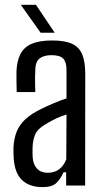

<svg xmlns="http://www.w3.org/2000/svg" viewBox="-20 -777 430 804"><path d="M158.5 6.5Q103 6.5 72.5 -22.8Q42 -52 37.5 -111.5Q37 -124 36.5 -136.2Q36 -148.5 36.5 -161Q38.5 -197 49.8 -225.5Q61 -254 86 -277.5Q111 -301 155 -322Q178.5 -333.5 205.5 -345Q232.5 -356.5 258.5 -365V-484Q258.5 -517 244.8 -531.5Q231 -546 195.5 -546Q165.5 -546 147.5 -533.5Q129.5 -521 128 -489Q127 -474 126.8 -454.8Q126.5 -435.5 127 -418.2Q127.5 -401 128 -391.5H50Q49.5 -413 49 -435.5Q48.5 -458 49 -479Q51 -523 66 -551.5Q81 -580 113.2 -593.8Q145.5 -607.5 199 -607.5Q252.5 -607.5 282.5 -593.2Q312.5 -579 324.8 -548Q337 -517 337 -468L336.5 0H257V-55.5H246Q233 -26.5 215.2 -10Q197.5 6.5 158.5 6.5ZM179.5 -53.5Q208 -53.5 227.5 -68Q247 -82.5 257.5 -110L258.5 -297.5Q238.5 -291.5 217.5 -282Q196.5 -272.5 170.5 -256.5Q138 -238 127.8 -214.8Q117.5 -191.5 116.5 -161Q116 -147.5 116.2 -137Q116.5 -126.5 117 -116Q119.5 -87 135.8 -70.2Q152 -53.5 179.5 -53.5ZM150 -640 67 -757H130.5L209 -640Z"/></svg>

Font: Big Shoulders Text Thin
Style: Regular
Weight: 400
Version: Version 2.002